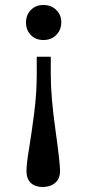

<svg xmlns="http://www.w3.org/2000/svg" viewBox="-20 -541 370 768"><path d="M225.1 -452.1Q225.1 -420.9 204.8 -400.9Q184.6 -380.9 153.8 -380.9Q123 -380.9 103.5 -400.6Q84 -420.4 84 -451.2Q84 -481.4 103.5 -501.2Q123 -521 153.8 -521Q184.6 -521 204.8 -501.5Q225.1 -481.9 225.1 -452.1ZM183.1 -314V-242.2Q183.1 -154.3 201.7 -22Q220.2 110.4 220.2 142.1Q220.2 174.3 200.4 190.7Q180.7 207 149.9 207Q120.6 207 103.3 190.7Q85.9 174.3 85.9 143.1Q85.9 114.7 96.2 53.5Q106.4 -7.8 116.7 -88.4Q127 -168.9 127 -243.2V-314Z"/></svg>

Font: Literata Book
Style: Regular
Weight: 400
Designer: Latin by Veronika Burian and Jose Scaglione. Greek by Irene Vlachou. Cyrillic by Vera Evstafieva
Foundry: TypeTogether
Version: Version 2.003;PS 002.003;hotconv 1.0.88;makeotf.lib2.5.64775